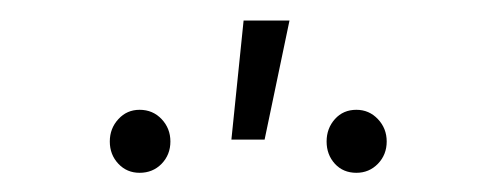

<svg xmlns="http://www.w3.org/2000/svg" viewBox="-20 -831 493 192"><path d="M223.6 -810.5H269.5L244.6 -691.4H211.4ZM119.6 -721.2Q132.8 -721.2 141.6 -711.9Q150.4 -702.6 150.4 -689.5Q150.4 -676.3 141.6 -667.2Q132.8 -658.2 119.6 -658.2Q106.9 -658.2 98.4 -667.2Q89.8 -676.3 89.8 -689.5Q89.8 -702.6 98.4 -711.9Q106.9 -721.2 119.6 -721.2ZM336.4 -721.2Q349.1 -721.2 357.9 -711.9Q366.7 -702.6 366.7 -689.5Q366.7 -676.3 357.9 -667.2Q349.1 -658.2 336.4 -658.2Q323.2 -658.2 314.9 -667.2Q306.6 -676.3 306.6 -689.5Q306.6 -702.6 314.9 -711.9Q323.2 -721.2 336.4 -721.2Z"/></svg>

Font: Robert Sans ExtraLight
Style: Regular
Weight: 250
Designer: Christian Robertson (extended by Adam Twardoch)
Foundry: Google
Version: Version 12.135;April 2, 2019;FontCreator 11.5.0.2425 64-bit;